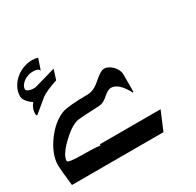

<svg xmlns="http://www.w3.org/2000/svg" viewBox="-131 -577 892 875"><g transform="rotate(-30 315.0 -139.0)"><path d="M202.6 -348.1 186.5 -296.4Q127.4 -276.9 102.1 -259.3Q85.4 -245.1 67.1 -230.2Q48.8 -215.3 31.2 -200.7Q26.9 -206.1 26.9 -210.9Q26.9 -240.2 46.4 -262.7Q27.3 -275.4 17.3 -289.1Q7.3 -302.7 7.3 -314.9Q7.3 -338.4 18.1 -359.4Q28.8 -380.4 46.9 -396.5Q64.9 -412.6 88.6 -421.9Q112.3 -431.2 137.7 -431.2Q150.9 -431.2 167 -426.8L147.5 -369.6Q142.6 -384.3 113.8 -384.3Q100.6 -384.3 87.9 -380.1Q75.2 -376 65.2 -368.7Q55.2 -361.3 48.8 -351.8Q42.5 -342.3 42.5 -331.5Q42.5 -325.7 53.2 -320.6Q64 -315.4 82 -315.4Q88.4 -315.4 93.3 -316.9ZM532.7 55.7 491.7 152.8H10.3Q4.9 106.9 2.4 79.8Q0 52.7 0 44.4Q0 -13.2 46.4 -77.1Q92.3 -138.7 147.9 -158.2Q165 -162.6 197.3 -165.5Q229.5 -168.5 277.8 -168.5Q310.5 -168.5 346.2 -200.2Q383.3 -233.4 400.9 -233.4Q412.6 -233.4 424.1 -227.3Q435.5 -221.2 444.8 -211.7Q454.1 -202.1 459.7 -190.2Q465.3 -178.2 465.3 -166.5V-75.2L460.9 -73.7Q424.8 -142.1 384.8 -142.1Q369.1 -142.1 344.7 -120.6Q320.8 -98.1 295.9 -97.2Q243.2 -95.2 215.6 -93.3Q188 -91.3 182.6 -90.3Q143.6 -82.5 88.9 -27.8Q43.9 17.1 43.9 45.9Q43.9 57.6 124.5 57.6Q166 57.6 190.2 59.6Q214.4 61.5 213.4 61.5V55.7Z"/></g></svg>

Font: XB Khoramshahr
Style: Regular
Weight: 400
Designer: Behnam
Foundry: Irmug
Version: Version 8.005 2009